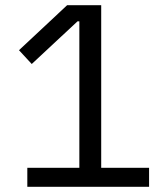

<svg xmlns="http://www.w3.org/2000/svg" viewBox="-20 -718 640 738"><path d="M85 0V-73H285V-636H278L102 -472L53 -525L238 -698H369V-73H553V0Z"/></svg>

Font: Lilex Nerd Font
Style: Regular
Weight: 400
Designer: Mike Abbink, Paul van der Laan, Pieter van Rosmalen, Mikhael Khrustik
Foundry: Mikhael Khrustik
Version: Version 2.400; ttfautohint (v1.8.4.7-5d5b);Nerd Fonts 3.3.0